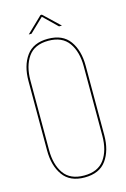

<svg xmlns="http://www.w3.org/2000/svg" viewBox="-126 -887 625 950"><g transform="rotate(-15 186.5 -411.5)"><path d="M186 -818 115 -750H101L182 -828H189L271 -750H256ZM186 -705Q262 -705 297.5 -655.5Q333 -606 333 -528V-172Q333 -94 297.5 -44.5Q262 5 186 5Q111 5 75.5 -44.5Q40 -94 40 -172V-528Q40 -606 75.5 -655.5Q111 -705 186 -705ZM50 -528V-172Q50 -97 82.5 -51Q115 -5 186 -5Q257 -5 290 -51Q323 -97 323 -172V-528Q323 -602 290 -648.5Q257 -695 186 -695Q115 -695 82.5 -648.5Q50 -602 50 -528Z"/></g></svg>

Font: Bebas Neue Thin
Style: Regular
Weight: 200
Designer: Ryoichi Tsunekawa
Foundry: Ryoichi Tsunekawa
Version: Version 1.003;PS 001.003;hotconv 1.0.70;makeotf.lib2.5.58329